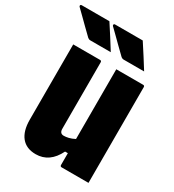

<svg xmlns="http://www.w3.org/2000/svg" viewBox="-264 -1063 1085 1197"><g transform="rotate(30 278.5 -464.0)"><path d="M166 -938Q194 -895 219 -856Q244 -817 270 -775H124Q117 -775 112.5 -777Q108 -779 104 -782Q72 -813 49.5 -835Q27 -857 7 -877Q-13 -897 -40 -923Q-44 -928 -42 -933Q-40 -938 -34 -938ZM406 -938Q434 -895 459 -856Q484 -817 510 -775H364Q357 -775 352.5 -777Q348 -779 344 -782Q312 -813 289.5 -835Q267 -857 247 -877Q227 -897 200 -923Q196 -928 198 -933Q200 -938 206 -938ZM182 10Q114 10 78.5 -33.5Q43 -77 43 -158V-700H236Q247 -700 247 -689V-211Q247 -177 276 -177Q291 -177 310.5 -181.5Q330 -186 353 -198V-700H546Q557 -700 557 -689V0H364Q353 0 353 -11V-96H333Q281 10 182 10Z"/></g></svg>

Font: Recursive Mn Lnr St Blk
Style: Regular
Weight: 900
Monospace: yes
Version: Version 1.079;hotconv 1.0.112;makeotfexe 2.5.65598; ttfautoh